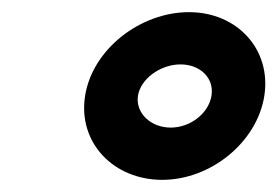

<svg xmlns="http://www.w3.org/2000/svg" viewBox="-20 -776 457 316"><path d="M247 -480C327 -480 403 -542 415 -618C427 -694 371 -756 291 -756C211 -756 132 -695 120 -618C108 -541 167 -480 247 -480ZM277 -670C310 -670 333 -647 328 -618C323 -589 293 -566 261 -566C228 -566 203 -590 207 -618C211 -646 244 -670 277 -670Z"/></svg>

Font: Charger Pro
Style: BlkExtObl
Weight: 900
Designer: Jasper
Foundry: Cannot Into Space Fonts
Version: Version 1.09